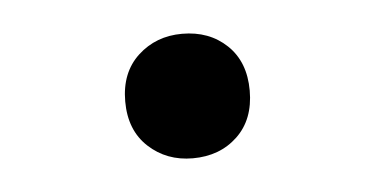

<svg xmlns="http://www.w3.org/2000/svg" viewBox="-27 -453 415 212"><g transform="rotate(-5 180.5 -347.0)"><path d="M180 -278Q151 -278 131 -296.5Q111 -315 111 -347Q111 -379 131 -397.5Q151 -416 180 -416Q210 -416 229.5 -397.5Q249 -379 249 -347Q249 -315 229.5 -296.5Q210 -278 180 -278Z"/></g></svg>

Font: Kufam Medium
Style: Italic
Weight: 500
Italic angle: -11°
Designer: Artur Schmal
Foundry: Original Type
Version: Version 1.301; ttfautohint (v1.8.3)